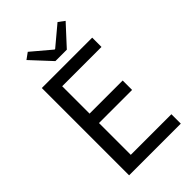

<svg xmlns="http://www.w3.org/2000/svg" viewBox="-276 -1042 1140 1140"><g transform="rotate(-45 294.0 -472.0)"><path d="M534 0H100V-733H523V-655H193V-425H471V-346H193V-79H534ZM366 -789H270L153 -915L193 -944L315 -841H320L443 -944L482 -915Z"/></g></svg>

Font: Source Han Sans & Saira Hybrid
Style: Regular
Weight: 400
Designer: Ryoko NISHIZUKA 西塚涼子 (kana & ideographs); Paul D. Hunt (Latin, Greek & Cyrillic); Wenlong ZHANG 张文龙 (bopomofo); Sandoll 
Foundry: Adobe Systems Incorporated
Version: Version 1.00;August 2, 2021;FontCreator 13.0.0.2675 64-bit